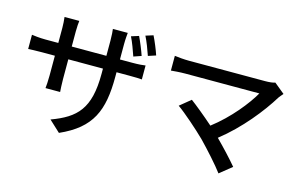

<svg xmlns="http://www.w3.org/2000/svg" viewBox="-103 -1069 2206 1408"><g transform="rotate(15 1000.0 -365.5)"><path d="M806 -769 749 -751C769 -712 789 -655 804 -612L862 -632C849 -671 824 -732 806 -769ZM907 -801 850 -783C870 -744 891 -688 906 -644L964 -663C951 -703 926 -763 907 -801ZM45 -574V-466C61 -467 102 -469 149 -469H247V-319C247 -278 244 -236 242 -222H353C352 -236 349 -279 349 -319V-469H612V-429C612 -164 524 -78 337 -9L422 70C656 -34 715 -177 715 -435V-469H809C857 -469 893 -468 908 -466V-572C889 -569 857 -566 808 -566H715V-682C715 -722 719 -755 720 -769H607C609 -755 612 -722 612 -682V-566H349V-681C349 -718 352 -748 354 -762H242C245 -736 247 -706 247 -682V-566H149C103 -566 58 -572 45 -574Z M1444 -156C1508 -90 1589 0 1629 54L1721 -20C1681 -68 1616 -138 1557 -197C1710 -317 1838 -479 1910 -597C1917 -607 1928 -619 1939 -632L1860 -697C1843 -691 1815 -688 1783 -688C1680 -688 1261 -688 1205 -688C1171 -688 1124 -692 1097 -696V-584C1118 -586 1165 -590 1205 -590C1271 -590 1679 -590 1767 -590C1718 -504 1613 -370 1481 -269C1414 -328 1339 -389 1301 -417L1219 -350C1275 -311 1384 -215 1444 -156Z"/></g></svg>

Font: GenYoGothic2 TW M
Style: Regular
Weight: 500
Version: Version 2.100;PS 2.1;hotconv 16.6.51;makeotf.lib2.5.65220 DE